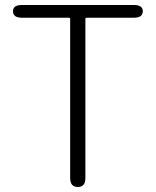

<svg xmlns="http://www.w3.org/2000/svg" viewBox="-20 -749 624 769"><path d="M292 0Q261 0 261 -36V-673Q261 -678 256 -678H68Q32 -678 32 -704Q32 -729 68 -729H516Q552 -729 552 -704Q552 -678 516 -678H327Q322 -678 322 -673V-36Q322 0 292 0Z"/></svg>

Font: Resource Han Rounded CN Light
Style: Regular
Weight: 300
Designer: Cyano Hao (round all glyphs); Ryoko NISHIZUKA 西塚涼子 (kana, bopomofo & ideographs); Paul D. Hunt (Latin, Greek & Cyrillic)
Foundry: Cyano Hao
Version: 0.990